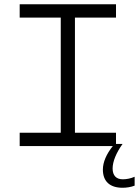

<svg xmlns="http://www.w3.org/2000/svg" viewBox="-20 -690 656 907"><path d="M528 -670H73V-607H267V-63H73V0H513C483 37 466 76 466 111C466 167 499 197 559 197C577 197 598 194 616 187V145C598 153 578 157 560 157C529 157 512 139 512 106C512 73 529 32 559 -10H528V-63H334V-607H528Z"/></svg>

Font: LT Wave Mono Light
Style: Regular
Weight: 300
Designer: Daniel Lyons
Version: Version 2.5 (Glyphs App)